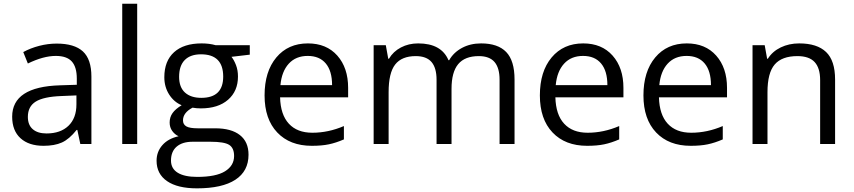

<svg xmlns="http://www.w3.org/2000/svg" viewBox="-20 -780 4624 1040"><path d="M415 0 398.9 -76.2H395Q355 -25.9 315.2 -8.1Q275.4 9.8 215.8 9.8Q136.2 9.8 91.1 -31.2Q45.9 -72.3 45.9 -147.9Q45.9 -310.1 305.2 -317.9L396 -320.8V-354Q396 -417 368.9 -447Q341.8 -477.1 282.2 -477.1Q215.3 -477.1 130.9 -436L106 -498Q145.5 -519.5 192.6 -531.7Q239.7 -543.9 287.1 -543.9Q382.8 -543.9 429 -501.5Q475.1 -459 475.1 -365.2V0ZM231.9 -57.1Q307.6 -57.1 350.8 -98.6Q394 -140.1 394 -214.8V-263.2L313 -259.8Q216.3 -256.3 173.6 -229.7Q130.9 -203.1 130.9 -147Q130.9 -103 157.5 -80.1Q184.1 -57.1 231.9 -57.1Z M723.1 0H642.1V-759.8H723.1Z M1333 -535.2V-483.9L1233.9 -472.2Q1247.6 -455.1 1258.3 -427.5Q1269 -399.9 1269 -365.2Q1269 -286.6 1215.3 -239.7Q1161.6 -192.9 1067.9 -192.9Q1043.9 -192.9 1022.9 -196.8Q971.2 -169.4 971.2 -127.9Q971.2 -106 989.3 -95.5Q1007.3 -85 1051.3 -85H1146Q1232.9 -85 1279.5 -48.3Q1326.2 -11.7 1326.2 58.1Q1326.2 147 1254.9 193.6Q1183.6 240.2 1046.9 240.2Q941.9 240.2 885 201.2Q828.1 162.1 828.1 90.8Q828.1 42 859.4 6.3Q890.6 -29.3 947.3 -42Q926.8 -51.3 912.8 -70.8Q898.9 -90.3 898.9 -116.2Q898.9 -145.5 914.6 -167.5Q930.2 -189.5 963.9 -210Q922.4 -227.1 896.2 -268.1Q870.1 -309.1 870.1 -361.8Q870.1 -449.7 922.9 -497.3Q975.6 -544.9 1072.3 -544.9Q1114.3 -544.9 1147.9 -535.2ZM906.2 89.8Q906.2 133.3 942.9 155.8Q979.5 178.2 1047.9 178.2Q1149.9 178.2 1199 147.7Q1248 117.2 1248 64.9Q1248 21.5 1221.2 4.6Q1194.3 -12.2 1120.1 -12.2H1022.9Q967.8 -12.2 937 14.2Q906.2 40.5 906.2 89.8ZM950.2 -363.8Q950.2 -307.6 981.9 -278.8Q1013.7 -250 1070.3 -250Q1189 -250 1189 -365.2Q1189 -485.8 1068.8 -485.8Q1011.7 -485.8 981 -455.1Q950.2 -424.3 950.2 -363.8Z M1668.9 9.8Q1550.3 9.8 1481.7 -62.5Q1413.1 -134.8 1413.1 -263.2Q1413.1 -392.6 1476.8 -468.8Q1540.5 -544.9 1647.9 -544.9Q1748.5 -544.9 1807.1 -478.8Q1865.7 -412.6 1865.7 -304.2V-252.9H1497.1Q1499.5 -158.7 1544.7 -109.9Q1589.8 -61 1671.9 -61Q1758.3 -61 1842.8 -97.2V-24.9Q1799.8 -6.3 1761.5 1.7Q1723.1 9.8 1668.9 9.8ZM1647 -477.1Q1582.5 -477.1 1544.2 -435.1Q1505.9 -393.1 1499 -318.8H1778.8Q1778.8 -395.5 1744.6 -436.3Q1710.4 -477.1 1647 -477.1Z M2686 0V-348.1Q2686 -412.1 2658.7 -444.1Q2631.3 -476.1 2573.7 -476.1Q2498 -476.1 2461.9 -432.6Q2425.8 -389.2 2425.8 -298.8V0H2344.7V-348.1Q2344.7 -412.1 2317.4 -444.1Q2290 -476.1 2231.9 -476.1Q2155.8 -476.1 2120.4 -430.4Q2085 -384.8 2085 -280.8V0H2003.9V-535.2H2069.8L2083 -461.9H2086.9Q2109.9 -501 2151.6 -522.9Q2193.4 -544.9 2245.1 -544.9Q2370.6 -544.9 2409.2 -454.1H2413.1Q2437 -496.1 2482.4 -520.5Q2527.8 -544.9 2585.9 -544.9Q2676.8 -544.9 2721.9 -498.3Q2767.1 -451.7 2767.1 -349.1V0Z M3160.2 9.8Q3041.5 9.8 2972.9 -62.5Q2904.3 -134.8 2904.3 -263.2Q2904.3 -392.6 2968 -468.8Q3031.7 -544.9 3139.2 -544.9Q3239.7 -544.9 3298.3 -478.8Q3356.9 -412.6 3356.9 -304.2V-252.9H2988.3Q2990.7 -158.7 3035.9 -109.9Q3081.1 -61 3163.1 -61Q3249.5 -61 3334 -97.2V-24.9Q3291 -6.3 3252.7 1.7Q3214.4 9.8 3160.2 9.8ZM3138.2 -477.1Q3073.7 -477.1 3035.4 -435.1Q2997.1 -393.1 2990.2 -318.8H3270Q3270 -395.5 3235.8 -436.3Q3201.7 -477.1 3138.2 -477.1Z M3721.2 9.8Q3602.5 9.8 3533.9 -62.5Q3465.3 -134.8 3465.3 -263.2Q3465.3 -392.6 3529.1 -468.8Q3592.8 -544.9 3700.2 -544.9Q3800.8 -544.9 3859.4 -478.8Q3918 -412.6 3918 -304.2V-252.9H3549.3Q3551.8 -158.7 3596.9 -109.9Q3642.1 -61 3724.1 -61Q3810.5 -61 3895 -97.2V-24.9Q3852.1 -6.3 3813.7 1.7Q3775.4 9.8 3721.2 9.8ZM3699.2 -477.1Q3634.8 -477.1 3596.4 -435.1Q3558.1 -393.1 3551.3 -318.8H3831.1Q3831.1 -395.5 3796.9 -436.3Q3762.7 -477.1 3699.2 -477.1Z M4422.4 0V-346.2Q4422.4 -411.6 4392.6 -443.8Q4362.8 -476.1 4299.3 -476.1Q4215.3 -476.1 4176.3 -430.7Q4137.2 -385.3 4137.2 -280.8V0H4056.2V-535.2H4122.1L4135.3 -461.9H4139.2Q4164.1 -501.5 4209 -523.2Q4253.9 -544.9 4309.1 -544.9Q4405.8 -544.9 4454.6 -498.3Q4503.4 -451.7 4503.4 -349.1V0Z"/></svg>

Font: f01947593
Style: Regular
Weight: 400
Foundry: Ascender Corporation
Version: Version 1.10